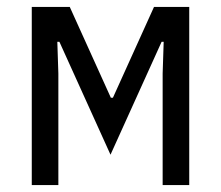

<svg xmlns="http://www.w3.org/2000/svg" viewBox="-20 -536 640 556"><path d="M72 -516H182L301 -253H307L426 -516H528V0H451V-323L454 -415H448L300 -88L152 -415H146L149 -323V0H72Z"/></svg>

Font: IBM Plaex Mono
Style: Regular
Weight: 400
Designer: Mike Abbink, Paul van der Laan, Pieter van Rosmalen
Foundry: Bold Monday
Version: Version 2.003